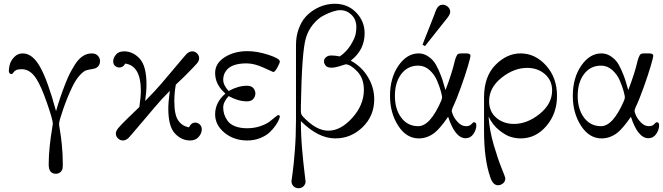

<svg xmlns="http://www.w3.org/2000/svg" viewBox="-20 -725 3525 1021"><path d="M27 -348Q27 -364 32.5 -383.5Q38 -403 56 -422Q74 -441 101 -441Q153 -441 193.5 -368.5Q234 -296 278 -134Q298 -205 328 -281Q340 -311 349 -329.5Q358 -348 376.5 -378.5Q395 -409 418 -425Q441 -441 468 -441Q489 -441 500.5 -428.5Q512 -416 512 -400Q512 -376 492 -364Q485 -360 468.5 -357.5Q452 -355 438.5 -351Q425 -347 404 -324.5Q383 -302 363 -260Q338 -208 316 -144.5Q294 -81 294 -66Q294 -59 299 -31Q304 -3 309 46Q314 95 314 151Q314 163 313 169Q311 182 301 190.5Q291 199 277 199Q239 199 239 150V145Q239 102 244.5 51Q250 0 256 -34L261 -67Q261 -88 229.5 -178.5Q198 -269 172 -308Q140 -357 96 -357Q76 -357 66.5 -352.5Q57 -348 52.5 -341Q48 -334 46 -333Q40 -329 33.5 -333.5Q27 -338 27 -348Z M582 -399Q582 -417 596.5 -434.5Q611 -452 640 -452Q687 -452 723 -413Q759 -374 759 -275Q759 -239 752 -188Q780 -216 801 -239Q822 -262 836.5 -278.5Q851 -295 886.5 -337.5Q922 -380 957 -421Q968 -434 972.5 -438.5Q977 -443 985 -447.5Q993 -452 1002 -452Q1017 -452 1028 -441Q1039 -430 1039 -415Q1039 -402 1028 -388.5Q1017 -375 976 -334Q961 -319 953 -311L915 -275Q907 -232 907 -186Q907 -114 928 -84Q949 -54 985 -48Q997 -73 1018 -73Q1032 -73 1042.5 -63Q1053 -53 1053 -37Q1053 -16 1036.5 3Q1020 22 991 22Q945 22 910 -15.5Q875 -53 875 -148Q875 -180 883 -242Q859 -218 838.5 -195.5Q818 -173 803 -155Q788 -137 751 -93.5Q714 -50 679 -9Q668 4 663.5 8.5Q659 13 651 17.5Q643 22 634 22Q619 22 607.5 11Q596 0 596 -15Q596 -28 609 -44Q622 -60 662 -99Q676 -112 684 -120Q715 -150 721 -156Q729 -210 729 -243Q729 -375 646 -387Q635 -366 615 -366Q602 -366 592 -374.5Q582 -383 582 -399Z M1124 -117Q1124 -180 1178 -227V-228Q1124 -275 1124 -337Q1124 -388 1174.5 -420.5Q1225 -453 1296 -453Q1347 -453 1407.5 -433.5Q1468 -414 1468 -398Q1468 -390 1455 -366Q1442 -342 1433 -342Q1432 -342 1382 -365Q1332 -388 1291 -388Q1209 -388 1181 -347Q1167 -327 1167 -301Q1167 -272 1196 -241Q1246 -269 1293 -269Q1317 -269 1327.5 -256Q1338 -243 1338 -228Q1338 -213 1327.5 -199.5Q1317 -186 1293 -186Q1247 -186 1196 -214Q1167 -183 1167 -153Q1167 -135 1172 -118.5Q1177 -102 1189.5 -83.5Q1202 -65 1229 -54Q1256 -43 1294 -43Q1332 -43 1364 -54Q1396 -65 1413 -78Q1430 -91 1443 -102Q1456 -113 1460 -113Q1468 -113 1468 -105Q1468 -101 1463 -88.5Q1458 -76 1444.5 -56.5Q1431 -37 1412.5 -20Q1394 -3 1363 9.5Q1332 22 1295 22Q1224 22 1174 -19Q1124 -60 1124 -117Z M1530 238Q1530 236 1536 194Q1542 152 1548 74.5Q1554 -3 1554 -90V-486Q1554 -532 1568 -570.5Q1582 -609 1603.5 -633.5Q1625 -658 1653 -674.5Q1681 -691 1708 -698Q1735 -705 1760 -705Q1829 -705 1874 -658.5Q1919 -612 1919 -548Q1919 -460 1846 -403V-402Q1903 -371 1936.5 -315.5Q1970 -260 1970 -197Q1970 -109 1908.5 -49Q1847 11 1763 11Q1672 11 1580 -81Q1580 -7 1586.5 68Q1593 143 1599 189.5Q1605 236 1605 241Q1605 253 1595 264.5Q1585 276 1567 276Q1552 276 1541 265.5Q1530 255 1530 238ZM1580 -131Q1580 -117 1591 -105Q1661 -30 1726 -30Q1792 -30 1853.5 -98.5Q1915 -167 1915 -247Q1915 -309 1879 -346Q1843 -383 1818 -383Q1817 -383 1789 -374Q1761 -365 1742 -365Q1721 -365 1712 -376Q1703 -387 1703 -398Q1703 -404 1705 -410Q1707 -416 1716.5 -423Q1726 -430 1742 -430Q1764 -430 1787 -425Q1823 -450 1844.5 -485Q1866 -520 1870.5 -541Q1875 -562 1875 -580Q1875 -621 1849.5 -646Q1824 -671 1789 -671Q1773 -671 1749.5 -663.5Q1726 -656 1698 -641Q1670 -626 1644.5 -595Q1619 -564 1607 -524Q1585 -453 1580 -162Z M2054 -215Q2054 -311 2099 -376Q2144 -441 2206 -441Q2231 -441 2251.5 -428.5Q2272 -416 2285.5 -399.5Q2299 -383 2312 -353.5Q2325 -324 2332 -303Q2339 -282 2349 -246Q2366 -290 2378.5 -329.5Q2391 -369 2395 -387.5Q2399 -406 2404.5 -420Q2410 -434 2415.5 -437.5Q2421 -441 2432 -441H2460Q2482 -441 2482 -428Q2482 -421 2468.5 -374.5Q2455 -328 2431 -261Q2407 -194 2386 -150Q2382 -138 2382 -136Q2382 -130 2389.5 -112Q2397 -94 2416 -74Q2435 -54 2459 -54Q2477 -54 2486.5 -64.5Q2496 -75 2500 -75Q2513 -75 2513 -59Q2513 -35 2497.5 -12.5Q2482 10 2456 10Q2400 10 2363 -104Q2321 -43 2291 -19Q2252 11 2207 11Q2141 11 2097.5 -56.5Q2054 -124 2054 -215ZM2080 -215Q2080 -144 2114 -99Q2148 -54 2204 -54Q2268 -54 2327 -191Q2331 -203 2331 -206Q2331 -215 2324.5 -239Q2318 -263 2304.5 -295.5Q2291 -328 2264.5 -352Q2238 -376 2204 -376Q2148 -376 2114 -331.5Q2080 -287 2080 -215ZM2227 -487Q2229 -492 2231 -497.5Q2233 -503 2237.5 -515Q2242 -527 2248 -541.5Q2254 -556 2266 -586.5Q2278 -617 2292 -653Q2292 -654 2293.5 -658.5Q2295 -663 2296 -664.5Q2297 -666 2298.5 -670.5Q2300 -675 2301.5 -677Q2303 -679 2305 -683Q2307 -687 2309 -688.5Q2311 -690 2314 -693Q2317 -696 2319.5 -697Q2322 -698 2326 -699Q2330 -700 2334 -700Q2349 -700 2361.5 -689Q2374 -678 2374 -662Q2374 -650 2361 -632.5Q2348 -615 2240 -480Z M2554 -28V-207Q2554 -318 2614.5 -379.5Q2675 -441 2748 -441Q2826 -441 2884 -376.5Q2942 -312 2942 -215Q2942 -121 2885.5 -55Q2829 11 2749 11Q2723 11 2696 3Q2669 -5 2634.5 -32.5Q2600 -60 2578 -105Q2583 -31 2605.5 45.5Q2628 122 2647.5 169.5Q2667 217 2667 224Q2667 240 2655 250Q2643 260 2628 260Q2601 260 2587 217Q2554 122 2554 -28ZM2581 -187Q2581 -131 2619.5 -98.5Q2658 -66 2713 -66Q2784 -66 2850 -119.5Q2916 -173 2916 -244Q2916 -297 2878 -330.5Q2840 -364 2783 -364Q2713 -364 2647 -311.5Q2581 -259 2581 -187Z M3026 -215Q3026 -311 3071 -376Q3116 -441 3178 -441Q3203 -441 3223.5 -428.5Q3244 -416 3257.5 -399.5Q3271 -383 3284 -353.5Q3297 -324 3304 -303Q3311 -282 3321 -246Q3338 -290 3350.5 -329.5Q3363 -369 3367 -387.5Q3371 -406 3376.5 -420Q3382 -434 3387.5 -437.5Q3393 -441 3404 -441H3432Q3454 -441 3454 -428Q3454 -421 3440.5 -374.5Q3427 -328 3403 -261Q3379 -194 3358 -150Q3354 -138 3354 -136Q3354 -130 3361.5 -112Q3369 -94 3388 -74Q3407 -54 3431 -54Q3449 -54 3458.5 -64.5Q3468 -75 3472 -75Q3485 -75 3485 -59Q3485 -35 3469.5 -12.5Q3454 10 3428 10Q3372 10 3335 -104Q3293 -43 3263 -19Q3224 11 3179 11Q3113 11 3069.5 -56.5Q3026 -124 3026 -215ZM3052 -215Q3052 -144 3086 -99Q3120 -54 3176 -54Q3240 -54 3299 -191Q3303 -203 3303 -206Q3303 -215 3296.5 -239Q3290 -263 3276.5 -295.5Q3263 -328 3236.5 -352Q3210 -376 3176 -376Q3120 -376 3086 -331.5Q3052 -287 3052 -215Z"/></svg>

Font: CMU Serif
Style: Roman
Weight: 500
Version: Version 0.7.0